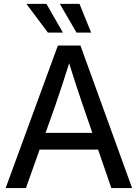

<svg xmlns="http://www.w3.org/2000/svg" viewBox="-20 -960 703 980"><path d="M8.8 0 275.4 -727.5H390.6L654.3 0H548.3L402.3 -424.3Q385.7 -472.2 366.5 -531.2Q347.2 -590.3 318.8 -681.6H347.2Q318.4 -590.3 299.1 -531.2Q279.8 -472.2 263.2 -424.3L112.3 0ZM151.4 -196.3V-281.7H511.7V-196.3ZM370.6 -793.5 285.2 -940.4H385.7L445.3 -793.5ZM224.6 -793.5 114.7 -940.4H216.8L301.3 -793.5Z"/></svg>

Font: Inter Cardless Display
Style: Regular
Weight: 400
Designer: Rasmus Andersson
Foundry: rsms
Version: Version 4.001;git-9221beed3